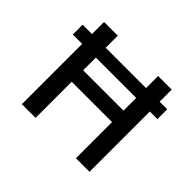

<svg xmlns="http://www.w3.org/2000/svg" viewBox="-144 -875 1090 1090"><g transform="rotate(45 400.5 -330.0)"><path d="M61 -563H740V-484H61ZM570 0V-660H679V0ZM136 0V-660H246V0ZM196 -290V-382H615V-290Z"/></g></svg>

Font: Bricolage Grotesque 24pt Medium
Style: Regular
Weight: 500
Designer: Mathieu Triay
Foundry: Atelier Triay
Version: Version 1.001;gftools[0.9.33.dev8+g029e19f]